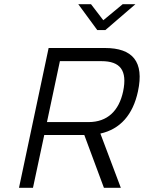

<svg xmlns="http://www.w3.org/2000/svg" viewBox="-20 -900 689 920"><path d="M483 -670H213L71 0H138L192 -253H384L478 0H559L461 -260C556 -281 617 -350 641 -462C672 -605 615 -670 483 -670ZM205 -315 267 -607H466C556 -607 591 -563 570 -462C550 -369 495 -315 404 -315ZM355 -880 446 -756H485L629 -880H568L475 -803L416 -880Z"/></svg>

Font: LT Wave Mono Light
Style: Italic
Weight: 300
Designer: Daniel Lyons
Version: Version 2.5 (Glyphs App)